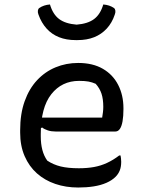

<svg xmlns="http://www.w3.org/2000/svg" viewBox="-20 -825 640 857"><path d="M329 -544Q394 -544 439 -518Q484 -492 507.5 -446Q531 -400 531 -342V-338Q531 -306 527 -283.5Q523 -261 515 -249.5Q507 -238 495 -238H228Q209 -238 193.5 -243Q178 -248 168 -256L150 -246V-300H436Q438 -312 439.5 -324Q441 -336 441 -348Q441 -383 433 -407Q425 -431 407 -451Q391 -458 375 -461Q359 -464 333 -464Q256 -464 209 -404.5Q162 -345 162 -227V-216Q162 -183 169 -156Q176 -129 191 -108Q218 -90 251 -82Q284 -74 332 -74Q369 -74 399.5 -79.5Q430 -85 458 -98Q486 -111 512 -131H518Q519 -125 520 -118.5Q521 -112 521 -103Q521 -80 514.5 -64Q508 -48 496 -36Q480 -20 455 -9Q430 2 398 7Q366 12 329 12Q274 12 227 -4Q180 -20 145 -51Q110 -82 90 -128Q70 -174 70 -233V-244Q70 -317 90 -373Q110 -429 145.5 -467Q181 -505 228 -524.5Q275 -544 329 -544ZM322 -715Q372 -719 400 -740Q428 -761 441 -805Q455 -804 467 -800Q479 -796 489 -789Q494 -785 495 -777Q496 -769 492 -759Q480 -723 456.5 -697.5Q433 -672 400.5 -659Q368 -646 326 -646H318Q276 -646 243.5 -659Q211 -672 188 -697.5Q165 -723 152 -759Q148 -769 149 -777Q150 -785 155 -789Q165 -796 177 -800Q189 -804 203 -805Q216 -761 244 -740Q272 -719 322 -715Z"/></svg>

Font: Recursive Casual
Style: Regular
Weight: 400
Version: Version 1.047